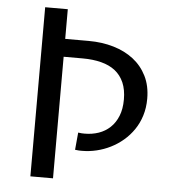

<svg xmlns="http://www.w3.org/2000/svg" viewBox="-52 -762 720 809"><g transform="rotate(5 308.5 -357.5)"><path d="M202.1 0H106.4V-715.3H202.1V-589.8H301.8Q358.4 -589.8 407 -575.4Q455.6 -561 491.5 -533.2Q527.3 -505.4 547.9 -464.1Q568.4 -422.9 568.4 -368.7Q568.4 -330.1 558.1 -297.1Q547.9 -264.2 529.5 -237.3Q511.2 -210.4 486.8 -189.7Q462.4 -168.9 434.1 -154.8Q405.8 -140.6 375 -133.3Q344.2 -126 313.5 -126Q307.6 -126 300.8 -126.2Q293.9 -126.5 284.2 -127.9L291 -201.2Q299.8 -199.7 306.2 -199.5Q312.5 -199.2 318.8 -199.2Q350.1 -199.2 377.7 -208.7Q405.3 -218.3 426 -237.8Q446.8 -257.3 458.7 -286.9Q470.7 -316.4 470.7 -356.9Q470.7 -398.4 457.8 -428.2Q444.8 -458 420.7 -477.1Q396.5 -496.1 361.6 -505.1Q326.7 -514.2 283.2 -514.2H202.1Z"/></g></svg>

Font: Proza Libre
Style: Regular
Weight: 400
Designer: Jasper de Waard
Foundry: Jasper de Waard
Version: Version 1.000; ttfautohint (v1.4.1.8-43bc)